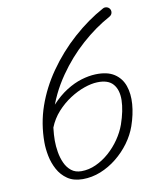

<svg xmlns="http://www.w3.org/2000/svg" viewBox="-100 -1012 891 1094"><g transform="rotate(-10 346.0 -465.0)"><path d="M290 6Q237 6 202 -18Q167 -42 146.8 -79.5Q126.5 -117 118.2 -159.2Q110 -201.5 110 -237.5Q110 -347 144.5 -445.8Q179 -544.5 241 -633.5Q308 -729.5 394 -806Q480 -882.5 570.5 -931.5Q574 -934 577.8 -934.8Q581.5 -935.5 585.5 -935.5Q594 -935.5 600.8 -931.5Q607.5 -927.5 611.5 -920.8Q615.5 -914 615.5 -905.5Q615.5 -897 611 -890Q606.5 -883 599 -879Q513.5 -832.5 433.5 -761.2Q353.5 -690 290.5 -599Q273.5 -574.5 258.5 -549Q243.5 -523.5 230.5 -496.5Q217.5 -469.5 206 -439.5Q249 -486 293.5 -514Q338 -542 381 -555Q424 -568 463 -569.5Q531.5 -572 572 -545.5Q612.5 -519 628.8 -472.5Q645 -426 640.5 -366.5Q636 -307 613.5 -242.5Q596.5 -194 563.8 -149.2Q531 -104.5 487.5 -69.5Q444 -34.5 393.5 -14.2Q343 6 290 6ZM290 -40Q333 -40 374.2 -58.8Q415.5 -77.5 451.5 -109.2Q487.5 -141 514.8 -180.8Q542 -220.5 557 -262.5Q583.5 -339 584.8 -398.8Q586 -458.5 557.2 -492Q528.5 -525.5 465 -523Q431.5 -522 389.8 -507.5Q348 -493 306 -465.8Q264 -438.5 229.2 -400Q194.5 -361.5 175 -312.5Q170 -270.5 170 -237.5Q170 -205.5 175.8 -171Q181.5 -136.5 195 -106.8Q208.5 -77 231.8 -58.5Q255 -40 290 -40Z"/></g></svg>

Font: Edu AU VIC WA NT Hand
Style: Regular
Weight: 400
Designer: Tina and Corey Anderson, Eben Sorkin, Mirko Velimirovic
Foundry: Google for Education
Version: Version 1.001